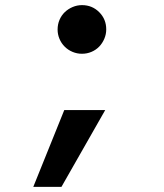

<svg xmlns="http://www.w3.org/2000/svg" viewBox="-20 -570 640 750"><path d="M110 160H220L391 -140H231ZM205 -454.6Q205 -435.7 212.3 -418.2Q219.6 -400.8 232.8 -387.7Q245.9 -374.6 263.5 -367.3Q281 -360 300 -360Q320 -360 337.5 -367.5Q355 -375 367.5 -388Q380 -401 387.5 -418.6Q395 -436.2 395 -455.3Q395 -495 367.5 -522.5Q340 -550 300.3 -550Q281.2 -550 263.6 -542.5Q246 -535 233 -522.5Q220 -510 212.5 -492.5Q205 -475 205 -454.6Z"/></svg>

Font: CommitMonoV143 ExtLt
Style: Regular
Weight: 200
Monospace: yes
Designer: Eigil Nikolajsen
Foundry: Eigil Nikolajsen
Version: Version 1.143